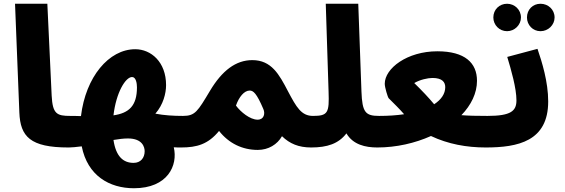

<svg xmlns="http://www.w3.org/2000/svg" viewBox="-20 -780 3008 1022"><path d="M344 5C411 5 444 -30 444 -81C444 -126 418 -163 354 -163C283 -163 260 -173 255 -271L232 -760H60L83 -181C88 -53 141 5 344 5Z M344 5C359 5 386 3 415 -1C446 155 562 222 693 222C873 222 928 100 905 4C919 5 932 5 944 5C1010 5 1044 -30 1044 -81C1044 -126 1018 -163 954 -163C904 -163 853 -166 807 -175C849 -223 864 -283 864 -327C864 -450 784 -518 700 -518C559 -518 436 -370 411 -162C388 -163 366 -163 354 -163ZM683 -370C704 -370 709 -336 709 -315C709 -216 666 -178 584 -166C598 -287 648 -370 683 -370ZM691 87C636 87 597 53 584 -35C613 -40 639 -43 661 -43C739 -43 750 4 750 25C750 60 729 87 691 87Z M944 5C1028 5 1088 -12 1146 -83C1198 -17 1270 18 1352 18C1409 18 1456 -11 1481 -55C1522 -15 1570 5 1636 5C1702 5 1736 -30 1736 -81C1736 -126 1710 -163 1646 -163C1584 -163 1558 -209 1513 -294C1466 -384 1425 -460 1323 -460C1235 -460 1162 -404 1098 -297C1032 -187 1019 -163 954 -163ZM1236 -218C1252 -264 1280 -298 1309 -298C1328 -298 1346 -284 1382 -199C1392 -176 1386 -143 1351 -143C1311 -143 1261 -184 1236 -218Z M1636 5C1722 5 1782 -15 1824 -70C1859 -10 1925 5 1988 5C2054 5 2088 -30 2088 -81C2088 -126 2062 -163 1998 -163C1925 -163 1908 -182 1904 -293L1887 -760H1714L1729 -292C1733 -180 1726 -163 1646 -163Z M1988 5C2090 5 2189 -18 2274 -56C2365 -13 2464 5 2565 5C2631 5 2665 -30 2665 -81C2665 -126 2639 -163 2575 -163C2516 -163 2472 -164 2436 -167C2488 -221 2519 -284 2519 -350C2519 -445 2455 -507 2308 -507C2147 -507 2028 -416 2028 -334C2028 -315 2044 -262 2049 -257C2077 -229 2106 -201 2131 -172C2091 -166 2047 -163 1998 -163ZM2185 -338C2216 -356 2257 -365 2282 -365C2335 -365 2350 -342 2350 -316C2350 -281 2329 -250 2291 -225C2262 -260 2227 -297 2185 -338Z M2857 -614C2898 -614 2932 -647 2932 -687C2932 -729 2898 -760 2857 -760C2816 -760 2785 -729 2785 -687C2785 -647 2816 -614 2857 -614ZM2679 -614C2719 -614 2753 -647 2753 -687C2753 -729 2719 -760 2679 -760C2638 -760 2606 -729 2606 -687C2606 -647 2638 -614 2679 -614ZM2565 5C2737 5 2898 -28 2898 -240C2898 -344 2865 -450 2841 -520L2680 -477C2701 -408 2729 -310 2729 -246C2729 -190 2701 -163 2575 -163Z"/></svg>

Font: Noto Sans Arabic UI Bk
Style: Regular
Weight: 900
Designer: Monotype Design Team, Nadine Chahine and Nizar Qandah
Foundry: Monotype Imaging Inc.
Version: Version 2.010